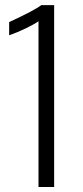

<svg xmlns="http://www.w3.org/2000/svg" viewBox="-20 -747 332 767"><path d="M133.8 0V-662.1Q118.2 -650.9 84.2 -634.3Q50.3 -617.7 16.6 -606V-658.7Q119.1 -706.1 145 -726.6H196.3V0Z"/></svg>

Font: Oxygen Light
Style: Regular
Weight: 300
Designer: vernon adams
Foundry: Vernon Adams
Version: Version Release 0.2.3 webfont; ttfautohint (v0.93.3-1d66) -l